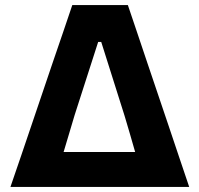

<svg xmlns="http://www.w3.org/2000/svg" viewBox="-20 -733 782 753"><path d="M21 0Q41 -58 62.8 -122Q84.5 -186 104 -243.5L186.5 -487Q209 -552 227.2 -605.8Q245.5 -659.5 263.5 -713H481.5Q499.5 -659.5 517.5 -606.5Q535.5 -553 557.5 -487.5L641 -240.5Q660.5 -182 681.5 -120Q702.5 -58 722 0ZM272.5 -281Q262 -246.5 251.5 -210.5Q240.5 -174 229.5 -137H510Q499.5 -174 489 -209.8Q478.5 -245.5 468.5 -279L377 -568.5H365Z"/></svg>

Font: Heraclito
Style: Bold
Weight: 700
Designer: Kostas Bartsokas (font) & Cristiano Sobral (main changes)
Foundry: Kostas Bartsokas (font) & Cristiano Sobral (main changes)
Version: Version 1.00;July 8, 2020;FontCreator 13.0.0.2655 64-bit